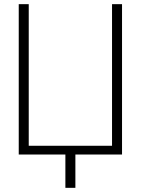

<svg xmlns="http://www.w3.org/2000/svg" viewBox="-20 -742 676 922"><path d="M342 160V0H518V-42H118V-722H70V0H118V-40V0H294V160ZM518 -722V0H566V-722Z"/></svg>

Font: Perun ExtraLight
Style: Regular
Weight: 200
Foundry: Copyright (c) Stefan Peev, Context Ltd, 2016
Version: Version 1.089